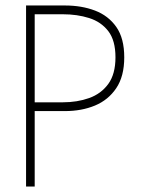

<svg xmlns="http://www.w3.org/2000/svg" viewBox="-20 -680 529 700"><path d="M75 -660H217Q277.5 -660 326.2 -641.5Q375 -623 404 -581.8Q433 -540.5 433 -471Q433 -402 404 -358.8Q375 -315.5 326.2 -295.2Q277.5 -275 217 -275H106.5V0H75ZM106.5 -307H209Q261.5 -307 305 -322.5Q348.5 -338 374.8 -374Q401 -410 401 -471Q401 -532.5 374.8 -566.5Q348.5 -600.5 305 -614.2Q261.5 -628 209 -628H106.5Z"/></svg>

Font: League Spartan Thin
Style: Regular
Weight: 100
Foundry: The League of Moveable Type
Version: Version 2.002